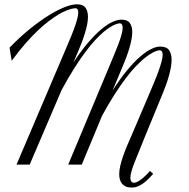

<svg xmlns="http://www.w3.org/2000/svg" viewBox="-20 -764 877 891"><path d="M502.4 -343.8Q538.1 -399.9 570.6 -438.7Q603 -477.5 631.1 -501.7Q659.2 -525.9 682.4 -536.9Q705.6 -547.9 723.6 -547.9Q752.9 -547.9 764.6 -531Q776.4 -514.2 776.4 -486.3Q776.4 -470.2 772.9 -451.2Q769.5 -432.1 763.9 -412.1Q758.3 -392.1 751 -371.6Q743.7 -351.1 735.8 -332L653.8 -132.8Q623 -57.6 604 -9.5Q585 38.6 585 62Q585 71.8 589.1 77.9Q593.3 84 602.5 84Q606 84 612.3 81.8Q618.7 79.6 627.7 73.7Q636.7 67.9 648.9 57.1Q661.1 46.4 675.8 29.3L690.9 42.5Q672.4 64 657.5 76.7Q642.6 89.4 630.4 95.9Q618.2 102.5 608.4 104.5Q598.6 106.4 590.3 106.4Q574.2 106.4 563.2 101.3Q552.2 96.2 545.7 87.6Q539.1 79.1 536.1 68.1Q533.2 57.1 533.2 45.4Q533.2 26.4 538.3 4.6Q543.5 -17.1 551.5 -40.3Q559.6 -63.5 569.6 -87.2Q579.6 -110.8 589.4 -132.8L674.3 -332Q685.1 -357.4 696 -383.5Q707 -409.7 715.6 -433.6Q724.1 -457.5 729.5 -477.3Q734.9 -497.1 734.9 -510.3Q734.9 -520 731.4 -525.4Q728 -530.8 719.7 -530.8Q689 -525.9 648.4 -492.2Q631.3 -478 610.1 -456.1Q588.9 -434.1 564.5 -401.9Q540 -369.6 512 -326.2Q483.9 -282.7 453.1 -225.6L359.4 0H296.4L487.3 -456.1Q498 -481.9 509 -508.3Q520 -534.7 529.1 -558.3Q538.1 -582 543.7 -602.1Q549.3 -622.1 549.3 -635.3Q549.3 -655.8 534.7 -655.8Q503.4 -651.4 462.4 -617.2Q444.8 -602.5 423.8 -580.3Q402.8 -558.1 378.2 -525.4Q353.5 -492.7 325.4 -448.5Q297.4 -404.3 266.1 -346.7L117.7 0H56.6L281.2 -526.9Q292 -552.7 303.2 -579.1Q314.5 -605.5 323.2 -629.2Q332 -652.8 337.6 -672.9Q343.3 -692.9 343.3 -706.1Q343.3 -726.1 328.6 -726.1Q293.9 -722.2 249 -695.3Q230 -683.6 206.5 -666Q183.1 -648.4 156 -622.8Q128.9 -597.2 98.4 -562.5Q67.9 -527.8 34.2 -481.9L24.4 -543Q71.8 -591.8 117.9 -629.2Q164.1 -666.5 205.3 -692.1Q246.6 -717.8 280.5 -731Q314.5 -744.1 337.4 -744.1Q365.2 -744.1 376.7 -728.3Q388.2 -712.4 388.2 -686Q388.2 -669.4 384.3 -649.9Q380.4 -630.4 374 -609.6Q367.7 -588.9 359.6 -567.6Q351.6 -546.4 343.3 -526.9L320.3 -473.6Q356 -527.8 388.7 -565.9Q421.4 -604 449.7 -627.7Q478 -651.4 501.7 -662.1Q525.4 -672.9 543.5 -672.9Q571.3 -672.9 582.5 -657Q593.8 -641.1 593.8 -615.2Q593.8 -598.6 589.8 -579.1Q585.9 -559.6 579.8 -538.8Q573.7 -518.1 565.7 -496.8Q557.6 -475.6 549.3 -456.1Z"/></svg>

Font: Dynalight
Style: Regular
Weight: 400
Version: Version 1.000